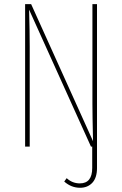

<svg xmlns="http://www.w3.org/2000/svg" viewBox="-20 -701 584 918"><path d="M421.9 -681.2H443.8V102.1Q443.8 148.9 421.4 172.9Q398.9 196.8 362.8 196.8Q320.8 196.8 287.1 167L298.8 150.9Q325.7 175.8 361.8 175.8Q420.9 175.8 420.9 102.1V0H415L119.1 -654.8Q122.1 -552.2 122.1 -477.1V0H100.1V-681.2H128.9L424.8 -25.9Q421.9 -148.9 421.9 -205.1Z"/></svg>

Font: Fira Sans Compressed Thin
Style: Regular
Weight: 100
Width: 1
Designer: Carrois Corporate & Edenspiekermann AG
Foundry: Carrois Corporate GbR & Edenspiekermann AG
Version: Version 4.203;PS 004.203;hotconv 1.0.88;makeotf.lib2.5.64775